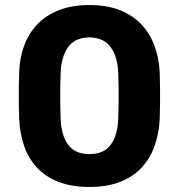

<svg xmlns="http://www.w3.org/2000/svg" viewBox="-20 -730 708 760"><path d="M334 10Q262 10 210.5 -10.5Q159 -31 125.5 -67.5Q92 -104 75.5 -152.5Q59 -201 56 -256Q55 -283 54.5 -316.5Q54 -350 54.5 -384Q55 -418 56 -446Q58 -501 75.5 -549Q93 -597 127 -633Q161 -669 212.5 -689.5Q264 -710 334 -710Q404 -710 455 -689.5Q506 -669 540 -633Q574 -597 591.5 -549Q609 -501 612 -446Q613 -418 613.5 -384Q614 -350 613.5 -316.5Q613 -283 612 -256Q609 -201 592 -152.5Q575 -104 541.5 -67.5Q508 -31 456.5 -10.5Q405 10 334 10ZM334 -120Q392 -120 419 -158Q446 -196 448 -261Q449 -290 449.5 -321Q450 -352 449.5 -383Q449 -414 448 -441Q446 -503 419 -542Q392 -581 334 -582Q275 -581 248.5 -542Q222 -503 220 -441Q219 -414 218.5 -383Q218 -352 218.5 -321Q219 -290 220 -261Q222 -196 249 -158Q276 -120 334 -120Z"/></svg>

Font: Rubik Light SemiBold
Style: Regular
Weight: 600
Version: Version 2.300;gftools[0.9.30]